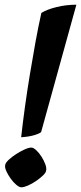

<svg xmlns="http://www.w3.org/2000/svg" viewBox="-20 -797 345 817"><path d="M70 -213Q77 -276 86.5 -344.5Q96 -413 107.5 -482.5Q119 -552 131 -618Q143 -684 156 -742Q180 -757 221 -767Q262 -777 305 -777L155 -235Q147 -228 124.5 -221.5Q102 -215 70 -213ZM71 0Q62 0 49.5 -10.5Q37 -21 25.5 -37Q14 -53 7 -68.5Q0 -84 2 -95Q4 -105 17.5 -117.5Q31 -130 49 -141.5Q67 -153 84.5 -161Q102 -169 113 -169Q122 -169 134 -158Q146 -147 156.5 -130.5Q167 -114 173 -97.5Q179 -81 176 -70Q175 -62 162.5 -50Q150 -38 133 -26.5Q116 -15 99 -7.5Q82 0 71 0Z"/></svg>

Font: Texturina 12pt
Style: Bold Italic
Weight: 700
Italic angle: -11°
Designer: Guillermo Torres Carreño
Foundry: Omnibus-Type
Version: Version 1.002